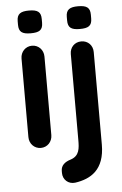

<svg xmlns="http://www.w3.org/2000/svg" viewBox="-61 -761 637 1001"><g transform="rotate(-5 258.0 -261.0)"><path d="M189 -473C189 -508 163 -535 129 -535C95 -535 69 -508 69 -473V-62C69 -27 95 0 129 0C163 0 189 -27 189 -62ZM192 -650V-669C192 -706 175 -719 129 -719C86 -719 66 -707 66 -669V-650C66 -613 83 -600 128 -600C173 -600 192 -611 192 -650ZM447 10V-474C447 -509 422 -535 387 -535C352 -535 327 -509 327 -474V-25C327 20 325 59 278 74C248 83 227 100 227 129V140C227 174 255 201 292 196C373 184 447 143 447 10ZM449 -650V-669C449 -706 432 -719 386 -719C343 -719 323 -707 323 -669V-650C323 -613 340 -600 385 -600C430 -600 449 -611 449 -650Z"/></g></svg>

Font: Hotpoint
Style: Bold
Weight: 700
Designer: Andrew Paglinawan, Luciano Perondi, Riccardo Olocco
Foundry: CAST Cooperativa Anonima Servizi Tipografici
Version: Version 1.000;PS 2.1;hotconv 16.6.51;makeotf.lib2.5.65220